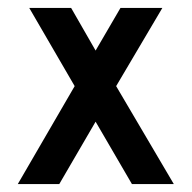

<svg xmlns="http://www.w3.org/2000/svg" viewBox="-20 -468 485 486"><path d="M391 -448 274 -250 420 -2H314L222 -160L130 -2H25L169 -250L54 -448H160L222 -340L285 -448Z"/></svg>

Font: Fundamental  Brigade
Style: Regular
Weight: 400
Designer: Peter Wiegel, original typeface by Arno Drescher 1935
Foundry: Peter Wiegel
Version: Version 0.000 2012 initial release